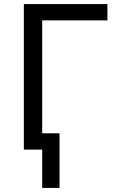

<svg xmlns="http://www.w3.org/2000/svg" viewBox="-20 -734 570 942"><path d="M507 -714V-634H187V-80H272V188H187V0H97V-714Z"/></svg>

Font: Noto Sans Historical
Style: Regular
Weight: 400
Designer: Monotype Design Team
Foundry: Monotype Imaging Inc.
Version: Version 2.013; ttfautohint (v1.8.4.7-5d5b)